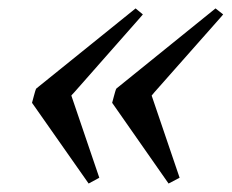

<svg xmlns="http://www.w3.org/2000/svg" viewBox="-20 -434 548 454"><path d="M55.7 -190.9 189.6 0 214.8 -13.7 148.7 -208C148.7 -208 150.3 -210.4 155.7 -215.8L310.7 -391.6C315.5 -397 317.8 -399.9 317.8 -399.9L300.6 -414.1L65.7 -224.6C64.5 -223.6 60.8 -210 59.9 -206.5ZM245.2 -190.9 378.6 0 404.7 -13.7 338.6 -208C338.6 -208 340.3 -210.4 345.1 -215.8L500.6 -391.6C505.5 -397 507.7 -399.9 507.7 -399.9L489.6 -414.1L255.2 -224.6C254 -223.6 250.4 -210.4 249.4 -206.5Z"/></svg>

Font: Pierce
Style: Oblique
Weight: 400
Italic angle: -15°
Version: Version 0.2.0